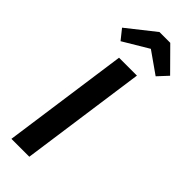

<svg xmlns="http://www.w3.org/2000/svg" viewBox="-301 -964 994 994"><g transform="rotate(45 196.5 -466.5)"><path d="M174 0H43L140 -691H271ZM41 -812 194 -933H273L393 -812L342 -757L224 -840L85 -757Z"/></g></svg>

Font: FiraGO Medium
Style: Italic
Weight: 500
Italic angle: -8°
Designer: bBox Type GmbH
Foundry: bBox Type GmbH
Version: Version 1.001